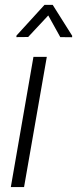

<svg xmlns="http://www.w3.org/2000/svg" viewBox="-20 -759 313 779"><path d="M77.6 0H23.9L115.7 -528.3H169.9ZM272.9 -613.8 272.5 -607.9 224.6 -608.4 175.8 -696.3 94.2 -608.9 46.4 -608.4 46.9 -614.7 160.6 -739.3H193.8Z"/></svg>

Font: MAUL Condensed Light Italic
Style: Light Italic
Weight: 300
Italic angle: -12°
Designer: MAUL
Version: Version 1.0; 2020; ttfautohint (v1.8.3)